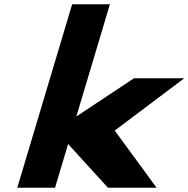

<svg xmlns="http://www.w3.org/2000/svg" viewBox="-20 -880 883 900"><path d="M843.5 -513H608L337.9 -334L495.2 -860H318.2L61 0H238L299.3 -205L486 0H714L517.8 -268Z"/></svg>

Font: Hussar
Style: BdSuprExtOblThree
Weight: 700
Foundry: Cannot Into Space Fonts
Version: Version 2.00